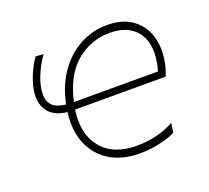

<svg xmlns="http://www.w3.org/2000/svg" viewBox="-94 -624 812 745"><g transform="rotate(-20 311.5 -251.0)"><path d="M366 5Q293 5 242.5 -26Q192 -57 169 -112.5Q152.5 -152 152.5 -200.5Q152.5 -220.5 155.5 -242Q98.5 -248 75 -284Q59.5 -307 59.5 -340.5Q59.5 -358.5 64 -379Q69.5 -403 81.8 -431.5Q94 -460 113 -487.5L145.5 -485Q126 -458.5 112 -428Q98 -397.5 93 -374Q89 -356 89 -338.5Q89 -333.5 89.5 -328.5Q91 -306.5 106.8 -291.2Q122.5 -276 160 -271.5Q160.5 -273 161 -275Q176 -346 212.5 -398Q249 -450 301 -478.5Q353 -507 414 -507Q479 -507 519 -477.2Q559 -447.5 573.5 -398.5Q581 -371.5 581 -342Q581 -318 576 -292Q574 -281 569.5 -266.2Q565 -251.5 561 -241H186.5Q183 -218.5 183 -198Q183 -131 219.5 -86Q267 -27 366 -27Q406.5 -27 446.8 -36.8Q487 -46.5 519 -65L514 -27Q497 -16 454.5 -5.5Q412 5 366 5ZM412 -475Q337 -475 276.5 -425.5Q216 -376 192 -270H539Q543.5 -283.5 546 -297Q551 -322.5 551 -345Q551 -393.5 527 -426.5Q491 -475 412 -475Z"/></g></svg>

Font: Heraclito Thin
Style: Italic
Weight: 100
Italic angle: -12°
Designer: Kostas Bartsokas (font) & Cristiano Sobral (main changes)
Foundry: Kostas Bartsokas (font) & Cristiano Sobral (main changes)
Version: Version 1.00;July 8, 2020;FontCreator 13.0.0.2655 64-bit